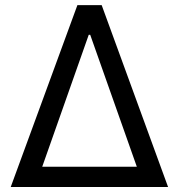

<svg xmlns="http://www.w3.org/2000/svg" viewBox="-20 -748 715 768"><path d="M22.9 0 289.6 -727.5H386.7L652.3 0ZM148.9 -81.1H527.3L340.8 -608.9H335Z"/></svg>

Font: Inter 17pt
Style: Regular
Weight: 400
Version: Version 4.001;git-66647c0bb